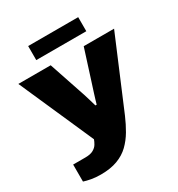

<svg xmlns="http://www.w3.org/2000/svg" viewBox="-209 -837 1099 1183"><g transform="rotate(-30 340.5 -245.0)"><path d="M162 210Q125 210 95 204.5Q65 199 44 192V71H131Q167 71 187.5 59.5Q208 48 218 31.5Q228 15 233 0L0 -528H230L305 -305Q311 -290 318 -266.5Q325 -243 332.5 -219Q340 -195 345 -176H354Q358 -190 363 -207Q368 -224 374 -242.5Q380 -261 385 -277Q390 -293 394 -305L465 -528H681L471 -30Q450 19 424.5 62.5Q399 106 364.5 139.5Q330 173 280.5 191.5Q231 210 162 210ZM169 -600V-700H525V-600Z"/></g></svg>

Font: Archivo SemiExpanded Black
Style: Regular
Weight: 900
Width: 6
Designer: Hector Gatti
Foundry: Omnibus-Type
Version: Version 2.001